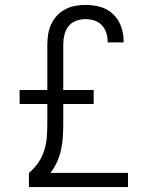

<svg xmlns="http://www.w3.org/2000/svg" viewBox="-20 -763 640 783"><path d="M98 0V-58Q120 -76 136 -99.5Q152 -123 160.5 -150Q169 -177 171 -205Q173 -233 173 -261V-339H60V-396H173V-581Q173 -603 176.5 -624Q180 -645 189 -664.5Q198 -684 212.5 -699.5Q227 -715 246 -725Q265 -735 286 -739Q307 -743 328 -743Q359 -743 388.5 -735Q418 -727 440 -706.5Q462 -686 473 -657Q484 -628 484 -598V-590H419V-595Q419 -613 413 -630.5Q407 -648 394.5 -661Q382 -674 364.5 -679.5Q347 -685 328 -685Q309 -685 290 -678Q271 -671 259 -655.5Q247 -640 242.5 -620.5Q238 -601 238 -581V-396H362V-339H238V-261Q238 -234 236.5 -207.5Q235 -181 229.5 -154.5Q224 -128 213 -103.5Q202 -79 186 -58H502V0Z"/></svg>

Font: Iosevka Etoile Light
Style: Regular
Weight: 300
Designer: Belleve Invis
Foundry: Belleve Invis
Version: Version 25.0.1; ttfautohint (v1.8.4)